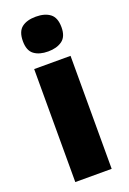

<svg xmlns="http://www.w3.org/2000/svg" viewBox="-150 -830 595 883"><g transform="rotate(-20 148.0 -388.5)"><path d="M53 -691Q53 -645 78.5 -626Q104 -607 147 -607Q189 -607 215.5 -626Q242 -645 242 -691Q242 -738 216.5 -757.5Q191 -777 147 -777Q103 -777 78 -757.5Q53 -738 53 -691ZM58 -553V0H236V-553Z"/></g></svg>

Font: Noto Sans UI SemiCondensed Black
Style: Regular
Weight: 900
Width: 4
Designer: Monotype Design Team
Foundry: Monotype Imaging Inc.
Version: 1.001